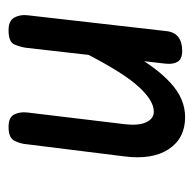

<svg xmlns="http://www.w3.org/2000/svg" viewBox="-22 -442 463 460"><g transform="rotate(90 210.0 -211.5)"><path d="M52 0Q29 0 21.5 -14Q14 -28 16 -45L54 -378Q56 -397 68 -406.5Q80 -416 101 -416Q121 -416 127.5 -405Q134 -394 132 -376L94 -42Q92 -28 86 -14Q80 0 52 0ZM284 0Q260 0 253.5 -14Q247 -28 249 -45L277 -278Q281 -311 272.5 -329.5Q264 -348 247 -348Q218 -348 181.5 -305Q145 -262 93 -156L106 -291Q140 -353 178 -388Q216 -423 260 -423Q311 -423 337 -383.5Q363 -344 354 -276L325 -43Q324 -29 317 -14.5Q310 0 284 0Z"/></g></svg>

Font: Edu SA Beginner Medium
Style: Regular
Weight: 500
Version: Version 1.003